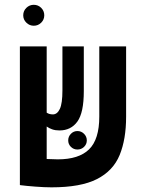

<svg xmlns="http://www.w3.org/2000/svg" viewBox="-20 -782 626 811"><path d="M197.8 9.3Q168 9.3 129.4 6.3Q90.8 3.4 64.9 0V-0.5H64V-585.9H177.2V-306.2Q187.5 -298.8 203.6 -298.8Q221.7 -298.8 232.7 -321.8Q243.7 -344.7 243.7 -400.9V-585.9H334V-397Q334 -306.2 306.9 -268.6Q279.8 -231 231 -231Q213.9 -231 200.7 -235.6Q187.5 -240.2 177.2 -247.6V-110.4Q207.5 -108.9 224.1 -108.9Q313 -108.9 356.2 -151.1Q399.4 -193.4 399.4 -289.6V-585.9H512.7V-289.1Q512.7 -193.8 485.4 -127.2Q458 -60.5 389.6 -25.6Q321.3 9.3 197.8 9.3ZM122.6 -673.3Q104.5 -673.3 91.3 -686.3Q78.1 -699.2 78.1 -717.3Q78.1 -735.8 91.3 -748.8Q104.5 -761.7 122.6 -761.7Q141.1 -761.7 154.1 -748.8Q167 -735.8 167 -717.3Q167 -699.2 154.1 -686.3Q141.1 -673.3 122.6 -673.3ZM307.1 -150.4Q291 -150.4 279.5 -161.6Q268.1 -172.9 268.1 -189Q268.1 -205.1 279.5 -216.8Q291 -228.5 307.1 -228.5Q323.2 -228.5 335 -216.8Q346.7 -205.1 346.7 -189Q346.7 -172.9 335 -161.6Q323.2 -150.4 307.1 -150.4Z"/></svg>

Font: Cascadia Mono PL SemiBold
Style: Regular
Weight: 600
Monospace: yes
Designer: Aaron Bell
Foundry: Saja Typeworks
Version: Version 2404.023; ttfautohint (v1.8.4)